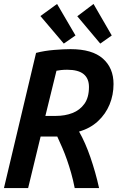

<svg xmlns="http://www.w3.org/2000/svg" viewBox="-20 -949 600 969"><path d="M0 0 162 -682Q204 -693 253 -697Q302 -701 336 -701Q445 -701 499 -653.5Q553 -606 553 -525Q553 -470 533 -421.5Q513 -373 474 -337Q435 -301 379 -285Q395 -257 409.5 -224Q424 -191 436.5 -154.5Q449 -118 460 -79.5Q471 -41 480 0H357Q349 -41 339 -76Q329 -111 318 -142.5Q307 -174 294.5 -203Q282 -232 269 -260H185L122 0ZM209 -364H262Q308 -364 345.5 -378.5Q383 -393 406 -425Q429 -457 429 -510Q429 -553 402 -575Q375 -597 319 -597Q303 -597 288.5 -595.5Q274 -594 265 -592ZM302 -729 184 -868 268 -929 361 -770ZM486 -729 370 -867 452 -929 544 -770Z"/></svg>

Font: Ubuntu Sans Mono SemiBold
Style: Italic
Weight: 600
Italic angle: -13.5°
Monospace: yes
Designer: Dalton Maag Ltd
Foundry: Dalton Maag Ltd
Version: Version 1.006